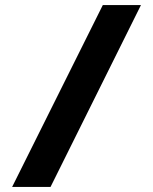

<svg xmlns="http://www.w3.org/2000/svg" viewBox="-20 -740 606 760"><path d="M387 -720 28 0H180L538 -720Z"/></svg>

Font: Kufam Arabic Latin Roman Bold
Style: Regular
Weight: 700
Designer: Wael Morcos & Artur Schmal
Version: Version 1.200;PS 001.200;hotconv 1.0.88;makeotf.lib2.5.64775